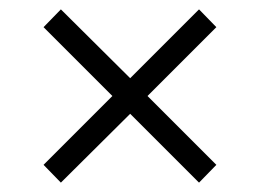

<svg xmlns="http://www.w3.org/2000/svg" viewBox="-20 -477 554 410"><path d="M110 -87 73 -125 220 -272 73 -419 110 -457 258 -310 405 -457 442 -419 295 -272 442 -125 405 -87 258 -234Z"/></svg>

Font: Spectral SC Medium
Style: Regular
Weight: 500
Designer: Jean-Baptiste Levee
Foundry: Production Type
Version: Version 2.001